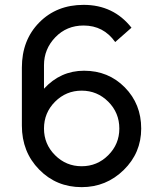

<svg xmlns="http://www.w3.org/2000/svg" viewBox="-20 -755 661 790"><path d="M326 -464Q426 -464 493.5 -395.5Q561 -327 561 -226Q561 -126 489 -55.5Q417 15 316 15Q212 15 141 -57.5Q70 -130 70 -238V-477Q70 -590 141.5 -662.5Q213 -735 324 -735Q447 -735 521 -641L454 -582Q406 -650 324 -650Q254 -650 207.5 -601.5Q161 -553 161 -487V-390Q229 -464 326 -464ZM471 -226Q471 -291 425.5 -336.5Q380 -382 316 -382Q252 -382 206.5 -336.5Q161 -291 161 -226Q161 -162 206.5 -116.5Q252 -71 316 -71Q380 -71 425.5 -116.5Q471 -162 471 -226Z"/></svg>

Font: Manrope Medium
Style: Medium
Weight: 500
Designer: Mikhail Sharanda
Foundry: Mikhail Sharanda
Version: Version 4.000;hotconv 1.0.109;makeotfexe 2.5.65596